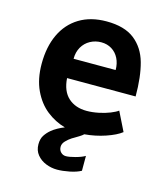

<svg xmlns="http://www.w3.org/2000/svg" viewBox="-114 -647 828 948"><g transform="rotate(15 300.0 -173.0)"><path d="M315.5 -451.5Q285 -451.5 259.2 -437.5Q233.5 -423.5 218.5 -397.8Q203.5 -372 203.5 -337.5H418.5Q418.5 -370.5 405.5 -396.5Q392.5 -422.5 369 -437Q345.5 -451.5 315.5 -451.5ZM145 115Q145 87 156.8 69Q168.5 51 185.5 37Q196.5 27.5 214.8 17.2Q233 7 249.5 1Q197.5 -13.5 154.2 -47.8Q111 -82 84.2 -139Q57.5 -196 57.5 -273.5Q57.5 -359.5 87.5 -423.5Q117.5 -487.5 175.2 -522.8Q233 -558 314 -558Q405.5 -558 457 -517.8Q508.5 -477.5 528 -407.8Q547.5 -338 547.5 -237H197Q201.5 -171 237.8 -138.2Q274 -105.5 332 -105.5Q360.5 -105.5 392.2 -112Q424 -118.5 449.5 -128.8Q475 -139 487.5 -148.5L535.5 -51.5Q509 -30.5 457.5 -13Q406 4.5 351 9Q344 16 330.5 24.2Q317 32.5 306 39L296.5 44.5Q281 54.5 267.5 68.5Q254 82.5 254 98.5Q254 115.5 264.8 126.2Q275.5 137 291 137Q307.5 137 338.2 128.8Q369 120.5 386.5 110V186Q364 198.5 329 205.5Q294 212.5 265.5 212.5Q236.5 212.5 208.8 201.5Q181 190.5 163 168.5Q145 146.5 145 115Z"/></g></svg>

Font: JuliaMono ExtraBold
Style: Regular
Weight: 800
Monospace: yes
Designer: cormullion
Foundry: corm
Version: Version 0.055; ttfautohint (v1.8.4)